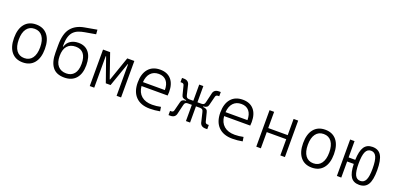

<svg xmlns="http://www.w3.org/2000/svg" viewBox="5 -1646 5263 2560"><g transform="rotate(20 2636.5 -365.5)"><path d="M293 9.8Q189.5 9.8 131.8 -60.5Q74.2 -130.9 74.2 -258.8Q74.2 -387.2 131.8 -457.3Q189.5 -527.3 293 -527.3Q396.5 -527.3 454.1 -457.3Q511.7 -387.2 511.7 -258.8Q511.7 -130.9 454.1 -60.5Q396.5 9.8 293 9.8ZM293 -51.3Q365.7 -51.3 405.3 -105.5Q444.8 -159.7 444.8 -258.8Q444.8 -357.9 405.3 -412.1Q365.7 -466.3 293 -466.3Q220.7 -466.3 180.9 -412.1Q141.1 -357.9 141.1 -258.8Q141.1 -159.7 180.9 -105.5Q220.7 -51.3 293 -51.3Z M881.8 10.3Q768.1 10.3 714.4 -60.1Q660.6 -130.4 660.6 -263.7V-370.1Q660.6 -531.2 723.9 -610.1Q787.1 -689 908.7 -710.4L1082 -741.2L1086.9 -677.7L934.6 -651.4Q888.2 -643.6 849.9 -628.9Q811.5 -614.3 783.7 -586.4Q755.9 -558.6 740.7 -512.2Q725.6 -465.8 725.6 -394V-372.6H731.9Q747.6 -429.2 793.9 -460Q840.3 -490.7 906.7 -490.7Q1001.5 -490.7 1053.2 -427.2Q1105 -363.8 1105 -245.1Q1105 -122.1 1046.6 -55.9Q988.3 10.3 881.8 10.3ZM888.7 -50.8Q959.5 -50.8 999.5 -99.1Q1039.6 -147.5 1039.6 -240.2Q1039.6 -335 1001.2 -382.3Q962.9 -429.7 890.1 -429.7Q812 -429.7 770 -381.6Q728 -333.5 728 -240.2Q728 -147.5 770.8 -99.1Q813.5 -50.8 888.7 -50.8Z M1242.7 0V-517.6H1343.3L1462.4 -174.3H1467.3L1586.4 -517.6H1687V0H1623.5V-447.3H1617.7L1499 -107.4H1431.2L1312 -447.3H1306.2V0Z M2096.2 9.8Q1967.8 9.8 1897.5 -61.5Q1827.1 -132.8 1827.1 -263.7Q1827.1 -389.2 1886.5 -458.3Q1945.8 -527.3 2053.2 -527.3Q2153.8 -527.3 2209.2 -464.8Q2264.6 -402.3 2264.6 -287.1Q2264.6 -256.8 2261.7 -236.3H1891.1Q1898.9 -147 1955.1 -98.6Q2011.2 -50.3 2107.9 -50.3Q2168.5 -50.3 2230 -64L2239.3 -3.9Q2205.1 2.9 2168 6.3Q2130.9 9.8 2096.2 9.8ZM1891.1 -292H2202.1Q2202.1 -376 2163.3 -421.6Q2124.5 -467.3 2054.2 -467.3Q1981.9 -467.3 1939.5 -421.4Q1897 -375.5 1891.1 -292Z M2361.8 4.9V-55.2H2379.4Q2409.2 -55.2 2415 -84L2445.8 -205.1Q2454.6 -252 2511.7 -254.4H2515.6V-263.2H2511.7Q2454.6 -265.6 2445.8 -312.5L2415 -433.6Q2409.2 -462.4 2379.4 -462.4H2361.8V-522.5H2387.7Q2460 -522.5 2470.7 -454.6L2500 -332Q2504.4 -309.1 2515.6 -298.3Q2526.9 -287.6 2549.3 -287.6H2607.4V-517.6H2666V-287.6H2724.1Q2747.1 -287.6 2758.1 -298.3Q2769 -309.1 2773.4 -332L2802.7 -454.6Q2813.5 -522.5 2885.7 -522.5H2911.6V-462.4H2894Q2864.3 -462.4 2858.4 -433.6L2827.6 -312.5Q2818.8 -265.6 2761.7 -263.2H2757.8V-254.4H2761.7Q2818.8 -252 2827.6 -205.1L2858.4 -84Q2864.3 -55.2 2894 -55.2H2911.6V4.9H2885.7Q2813.5 4.9 2802.7 -63L2773.4 -185.5Q2769 -208.5 2758.1 -219.2Q2747.1 -230 2724.1 -230H2666V0H2607.4V-230H2549.3Q2526.9 -230 2515.6 -219.2Q2504.4 -208.5 2500 -185.5L2470.7 -63Q2460 4.9 2387.7 4.9Z M3268.1 9.8Q3139.6 9.8 3069.3 -61.5Q2999 -132.8 2999 -263.7Q2999 -389.2 3058.3 -458.3Q3117.7 -527.3 3225.1 -527.3Q3325.7 -527.3 3381.1 -464.8Q3436.5 -402.3 3436.5 -287.1Q3436.5 -256.8 3433.6 -236.3H3063Q3070.8 -147 3127 -98.6Q3183.1 -50.3 3279.8 -50.3Q3340.3 -50.3 3401.9 -64L3411.1 -3.9Q3377 2.9 3339.8 6.3Q3302.7 9.8 3268.1 9.8ZM3063 -292H3374Q3374 -376 3335.2 -421.6Q3296.4 -467.3 3226.1 -467.3Q3153.8 -467.3 3111.3 -421.4Q3068.8 -375.5 3063 -292Z M3946.8 0V-230H3670.4V0H3605.5V-517.6H3670.4V-287.6H3946.8V-517.6H4011.7V0Z M4394.5 9.8Q4291 9.8 4233.4 -60.5Q4175.8 -130.9 4175.8 -258.8Q4175.8 -387.2 4233.4 -457.3Q4291 -527.3 4394.5 -527.3Q4498 -527.3 4555.7 -457.3Q4613.3 -387.2 4613.3 -258.8Q4613.3 -130.9 4555.7 -60.5Q4498 9.8 4394.5 9.8ZM4394.5 -51.3Q4467.3 -51.3 4506.8 -105.5Q4546.4 -159.7 4546.4 -258.8Q4546.4 -357.9 4506.8 -412.1Q4467.3 -466.3 4394.5 -466.3Q4322.3 -466.3 4282.5 -412.1Q4242.7 -357.9 4242.7 -258.8Q4242.7 -159.7 4282.5 -105.5Q4322.3 -51.3 4394.5 -51.3Z M5065.4 9.8Q4984.9 9.8 4946.8 -46.9Q4908.7 -103.5 4905.8 -228.5H4811.5V0H4749V-517.6H4811.5V-286.1H4905.8Q4909.7 -412.6 4947.8 -470Q4985.8 -527.3 5065.4 -527.3Q5151.4 -527.3 5189.9 -462.6Q5228.5 -397.9 5228.5 -253.9Q5228.5 -115.2 5189.9 -52.7Q5151.4 9.8 5065.4 9.8ZM5063.5 -44.9Q5115.7 -44.9 5139.4 -94.2Q5163.1 -143.6 5163.1 -253.9Q5163.1 -369.1 5139.4 -420.9Q5115.7 -472.7 5063.5 -472.7Q5011.7 -472.7 4988 -420.9Q4964.4 -369.1 4964.4 -253.9Q4964.4 -143.6 4988 -94.2Q5011.7 -44.9 5063.5 -44.9Z"/></g></svg>

Font: Cascadia Code NF Light
Style: Regular
Weight: 300
Monospace: yes
Designer: Aaron Bell
Foundry: Saja Typeworks
Version: Version 2404.023; ttfautohint (v1.8.4)